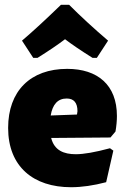

<svg xmlns="http://www.w3.org/2000/svg" viewBox="-20 -771 525 803"><path d="M277 12C322 12 371 5 424 -9L454 -141L440 -151C377 -134 330 -126 297 -126C247 -126 207 -142 194 -194L442 -196L463 -221C467 -244 469 -266 469 -286C469 -416 388 -483 261 -483C107 -483 14 -390 14 -236C14 -74 120 12 277 12ZM119 -529H137C188 -561 226 -587 252 -607C278 -587 316 -561 367 -529H385L432 -601C370 -654 316 -704 269 -751H235C172 -690 118 -640 72 -601ZM259 -359C289 -359 304 -341 304 -306L302 -292L192 -288C200 -335 222 -359 259 -359Z"/></svg>

Font: Luna Sans Black
Style: Regular
Weight: 900
Designer: Juan Pablo del Peral
Foundry: Huerta Tipografica
Version: Version 2.001; ttfautohint (v1.5)